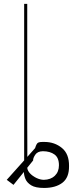

<svg xmlns="http://www.w3.org/2000/svg" viewBox="-20 -747 370 972"><path d="M117.9 -727.3V-100.9Q117.9 -100.9 118.1 -76.7Q118.3 -52.6 118.3 -18.3Q118.3 16 118.3 47.2L157.7 2.8Q164.8 -21 173.1 -24.9Q181.5 -28.8 195 -28.4Q202.1 -28.4 206 -28.4Q256.7 -28.1 293.5 2.1Q330.3 32.3 329.5 93.8Q330.3 152 295.8 178.3Q261.4 204.5 203.1 204.5Q159.8 204.5 138.1 191.2Q116.5 177.9 108.8 159.1Q101.2 140.3 100.9 123.6L48.3 188.9L14.2 163.4L102.3 65V-727.3ZM117.9 102.3Q119.3 117.5 132.6 131.4Q146 145.2 164.8 154.1Q183.6 163 201.7 163.4Q237.2 162.6 257.8 142.6Q278.4 122.5 278.4 89.5Q278.4 51.5 256 35.2Q233.7 18.8 197.4 18.5Q170.1 18.8 158.4 36.4Q146.7 54 147.7 65.3Z"/></svg>

Font: Inter UI Thin
Style: Regular
Weight: 100
Designer: Rasmus Andersson
Foundry: rsms
Version: 3.2;8d6f07862